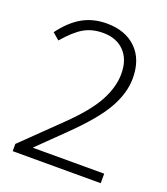

<svg xmlns="http://www.w3.org/2000/svg" viewBox="-129 -782 758 873"><g transform="rotate(20 250.0 -346.0)"><path d="M34 -35 210 -206Q304 -297 341 -366Q378 -435 378 -499Q378 -568 340 -607Q302 -646 238 -646Q185 -646 145.5 -623.5Q106 -601 57 -544L24 -572Q70 -634 121.5 -663Q173 -692 238 -692Q329 -692 381.5 -640.5Q434 -589 434 -498Q434 -426 391 -350Q348 -274 239 -168L116 -48V-46H460V0H34Z"/></g></svg>

Font: Martel Sans ExtraLight
Style: Regular
Weight: 275
Designer: Dan Reynolds and Mathieu Réguer
Foundry: Dan Reynolds and Mathieu Réguer
Version: Version 1.002; ttfautohint (v1.1) -l 5 -r 5 -G 72 -x 0 -D la